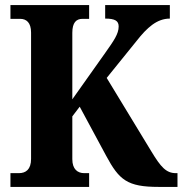

<svg xmlns="http://www.w3.org/2000/svg" viewBox="-20 -734 717 754"><path d="M21 0H330V-54H311C285 -54 264 -69 264 -109V-277L293 -315L397 -122C448 -27 480 0 603 0H677V-54H671C633 -54 612 -77 574 -140L399 -428L517 -574C557 -625 596 -661 647 -661V-714H393V-661C432 -661 446 -652 446 -630C446 -601 427 -574 393 -526L264 -344V-605C264 -645 279 -660 304 -660H330V-714H21V-660H59C84 -660 102 -645 102 -606V-110C102 -68 81 -54 54 -54H21Z"/></svg>

Font: Noto Serif Myanmar Condensed ExtraBold
Style: Regular
Weight: 800
Width: 3
Designer: Ben Mitchell and the Monotype Design Team
Foundry: Monotype Imaging Inc.
Version: Version 2.106